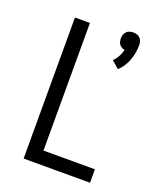

<svg xmlns="http://www.w3.org/2000/svg" viewBox="-141 -852 782 940"><g transform="rotate(20 250.0 -382.0)"><path d="M380 -569 342 -602Q356 -616 365 -633Q374 -650 379 -669Q371 -670 363.5 -674Q356 -678 351 -684.5Q346 -691 344 -699.5Q342 -708 342 -716Q342 -726 345 -735Q348 -744 354.5 -751Q361 -758 370.5 -761Q380 -764 390 -764Q400 -764 409.5 -761Q419 -758 425.5 -751Q432 -744 435 -735Q438 -726 438 -716Q438 -696 434.5 -675.5Q431 -655 424 -636Q417 -617 406 -600Q395 -583 380 -569ZM96 0V-735H174V-70H442V0Z"/></g></svg>

Font: Iosevka Term Curly
Style: Regular
Weight: 400
Designer: Belleve Invis
Foundry: Belleve Invis
Version: Version 32.3.0